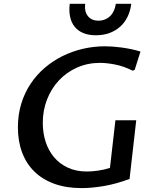

<svg xmlns="http://www.w3.org/2000/svg" viewBox="-20 -965 811 995"><path d="M651.4 -37.6Q580.1 -11.2 517.3 -0.7Q454.6 9.8 402.8 9.8Q323.7 9.8 262.5 -12.2Q201.2 -34.2 158.9 -75.2Q116.7 -116.2 94.7 -174.6Q72.8 -232.9 72.8 -305.2Q72.8 -370.6 90.1 -427.2Q107.4 -483.9 138.4 -530.5Q169.4 -577.1 211.9 -613.5Q254.4 -649.9 304.4 -674.6Q354.5 -699.2 410.4 -712.2Q466.3 -725.1 523.9 -725.1Q541.5 -725.1 563 -723.6Q584.5 -722.2 608.4 -719Q632.3 -715.8 657.5 -710.7Q682.6 -705.6 708 -697.8L678.2 -603.5L668 -598.6Q619.1 -622.6 575.2 -630.9Q531.2 -639.2 498.5 -639.2Q434.1 -639.2 379.6 -615Q325.2 -590.8 285.6 -548.6Q246.1 -506.3 223.9 -449.7Q201.7 -393.1 201.7 -328.1Q201.7 -276.4 216.3 -230.7Q231 -185.1 259.8 -150.6Q288.6 -116.2 331.3 -96.2Q374 -76.2 430.2 -76.2Q455.6 -76.2 487.3 -80.6Q519 -85 549.8 -94.7L578.1 -341.8H686ZM490.7 -857.9Q508.8 -857.9 524.2 -864.3Q539.6 -870.6 551.3 -882.1Q563 -893.6 570.3 -909.7Q577.6 -925.8 580.1 -945.3H660.2Q655.8 -908.2 641.1 -878.2Q626.5 -848.1 602.8 -826.9Q579.1 -805.7 547.4 -793.9Q515.6 -782.2 477.1 -782.2Q438.5 -782.2 410.9 -793.9Q383.3 -805.7 366.5 -826.9Q349.6 -848.1 343.3 -878.4Q336.9 -908.7 341.3 -945.3H421.4Q416.5 -905.8 435.3 -881.8Q454.1 -857.9 490.7 -857.9Z"/></svg>

Font: Proza Libre
Style: Medium Italic
Weight: 500
Designer: Jasper de Waard
Foundry: Jasper de Waard
Version: Version 1.000; ttfautohint (v1.4.1.8-43bc)